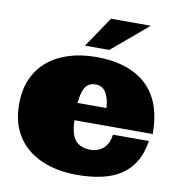

<svg xmlns="http://www.w3.org/2000/svg" viewBox="-85 -835 877 934"><g transform="rotate(10 353.0 -367.5)"><path d="M298.8 -238.8Q300.8 -166 326.4 -138.4Q352.1 -110.8 399.9 -110.8Q416 -110.8 431.4 -115.5Q446.8 -120.1 460 -130.6Q473.1 -141.1 482.7 -158.4Q492.2 -175.8 495.1 -202.1H672.9Q663.1 -139.2 637 -96.7Q610.8 -54.2 569.8 -28.1Q528.8 -2 474.4 9.5Q419.9 21 353 21Q284.2 21 223.6 3.4Q163.1 -14.2 117.4 -50Q71.8 -85.9 45.9 -140.4Q20 -194.8 20 -270Q20 -341.8 44.4 -396Q68.8 -450.2 113 -486.6Q157.2 -522.9 217.5 -541.5Q277.8 -560.1 350.1 -560.1Q439 -560.1 502.9 -536.6Q566.9 -513.2 607.4 -471.2Q647.9 -429.2 667 -370.1Q686 -311 685.1 -238.8ZM371.1 -428.2Q336.9 -428.2 320.6 -404.1Q304.2 -379.9 298.8 -324.2H441.9Q439 -372.1 421.4 -400.1Q403.8 -428.2 371.1 -428.2ZM585 -755.9 406.2 -605H286.1L388.2 -755.9Z"/></g></svg>

Font: Ultra
Style: Regular
Weight: 400
Designer: Astigmatic (AOETI)
Foundry: Astigmatic (AOETI)
Version: Version 1.000